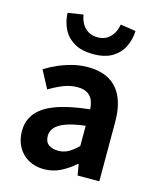

<svg xmlns="http://www.w3.org/2000/svg" viewBox="-125 -925 841 1026"><g transform="rotate(15 295.5 -412.5)"><path d="M216 14Q167 14 129.5 -7.5Q92 -29 71.5 -67Q51 -105 51 -153Q51 -242 128 -291.5Q205 -341 373 -359Q372 -387 363 -408.5Q354 -430 333.5 -443Q313 -456 278 -456Q239 -456 201 -441Q163 -426 124 -402L72 -500Q105 -521 142 -537Q179 -553 220 -563.5Q261 -574 305 -574Q376 -574 424 -546Q472 -518 496 -463Q520 -408 520 -327V0H400L390 -60H385Q349 -28 307 -7Q265 14 216 14ZM265 -101Q296 -101 321.5 -115.5Q347 -130 373 -156V-268Q305 -260 265 -245Q225 -230 208 -209.5Q191 -189 191 -164Q191 -131 211.5 -116Q232 -101 265 -101ZM311 -648Q247 -648 206 -672.5Q165 -697 145 -737Q125 -777 123 -826L208 -839Q212 -813 224 -791Q236 -769 258 -755Q280 -741 311 -741Q343 -741 364 -755Q385 -769 397.5 -791Q410 -813 414 -839L499 -826Q497 -777 477 -737Q457 -697 416.5 -672.5Q376 -648 311 -648Z"/></g></svg>

Font: Noto Sans SC
Style: Bold
Weight: 700
Designer: Ryoko NISHIZUKA  (kana, bopomofo & ideographs); Paul D. Hunt (Latin, Greek & Cyrillic); Sandoll Communications , Soo-you
Foundry: Adobe
Version: Version 2.004-H2;hotconv 1.0.118;makeotfexe 2.5.65603